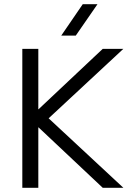

<svg xmlns="http://www.w3.org/2000/svg" viewBox="-20 -892 631 912"><path d="M86 0V-660H162V-373H163L468 -660H566L211 -330L566 0H468L163 -287H162V0ZM373 -872H443L340 -723H271Z"/></svg>

Font: Nata Sans
Style: Regular
Weight: 400
Designer: Daniel Uzquiano Cruz
Version: Version 1.001